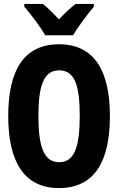

<svg xmlns="http://www.w3.org/2000/svg" viewBox="-20 -951 603 980"><path d="M211 -771H353C377 -813 428 -880 459 -917V-931H366C338 -910 313 -886 281 -852C251 -884 225 -911 198 -931H104V-917C136 -881 188 -811 211 -771ZM281 9C463 9 541 -128 541 -358C541 -589 462 -725 281 -725C102 -725 22 -592 22 -359C22 -127 102 9 281 9ZM282 -123C204 -123 176 -203 176 -358C176 -514 203 -592 282 -592C362 -592 387 -514 387 -359C387 -206 362 -123 282 -123Z"/></svg>

Font: Noto Sans Mono SemiCondensed ExtraBold
Style: Regular
Weight: 800
Width: 4
Designer: Monotype Design Team
Foundry: Monotype Imaging Inc.
Version: Version 2.014